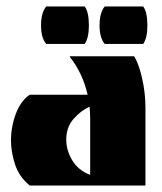

<svg xmlns="http://www.w3.org/2000/svg" viewBox="-20 -574 501 594"><path d="M72 0Q39 -27 26.5 -65.5Q14 -104 14 -139Q14 -182 29 -222Q44 -262 72 -281H251Q243 -316 229 -345Q215 -374 196 -398V-400H395Q409 -378 419.5 -332.5Q430 -287 430 -240V0ZM259 -33V-205Q259 -216 258.5 -225.5Q258 -235 257 -244Q229 -231 207 -205.5Q185 -180 185 -142Q185 -109 203.5 -78Q222 -47 259 -33ZM123 -438Q107 -457 107 -495Q107 -535 123 -554H242Q255 -537 255 -495Q255 -457 242 -438ZM304 -438Q288 -457 288 -495Q288 -535 304 -554H423Q436 -537 436 -495Q436 -457 423 -438Z"/></svg>

Font: Tac One
Style: Regular
Weight: 400
Designer: Oluseyi Olusanya, David Udoh, Eyiyemi Adegbite, Mirko Velimirović
Version: Version 1.003; ttfautohint (v1.8.4.7-5d5b)